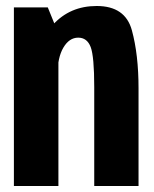

<svg xmlns="http://www.w3.org/2000/svg" viewBox="-20 -621 515 641"><path d="M26.4 0H175V-509.1L139.5 -596.4H26.4ZM294.6 0H442.5V-325.9Q442.5 -438.6 420.3 -519.8Q398.2 -601 302.8 -601Q213.3 -601 156.5 -538.1Q99.6 -475.2 99.6 -394L172 -371.5Q172 -428.9 191.6 -462.1Q211.2 -495.3 241.1 -495.3Q270.9 -495.3 282.8 -463.8Q294.6 -432.3 294.6 -330.2Z"/></svg>

Font: Anybody Thin Condensed
Style: Regular
Weight: 100
Width: 3
Version: Version 1.113;gftools[0.9.25]